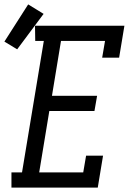

<svg xmlns="http://www.w3.org/2000/svg" viewBox="-81 -852 585 872"><path d="M-29 0V-69H19L118 -666H79L78 -735H484L460 -590H383L396 -666H196L155 -417H360L348 -348H143L97 -69H297L310 -145H387L363 0ZM-3 -628 -61 -663 47 -832 117 -789Z"/></svg>

Font: Iosevka QP
Style: Italic
Weight: 400
Italic angle: -9°
Designer: Belleve Invis
Foundry: Belleve Invis
Version: Version 20.0.0; ttfautohint (v1.8.4)